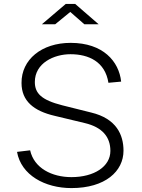

<svg xmlns="http://www.w3.org/2000/svg" viewBox="-20 -951 727 981"><path d="M411 -827H484L364 -931H316L194 -827H262L339 -890ZM345 10C518 10 611 -76 611 -181C611 -262 575 -345 446 -376L298 -413C192 -440 158 -474 158 -532C158 -629 256 -674 340 -674C433 -674 517 -636 534 -528L599 -534C588 -637 507 -732 341 -732C192 -732 89 -646 90 -527C90 -435 152 -384 260 -359L414 -322C502 -301 544 -252 544 -180C544 -100 461 -46 345 -46C245 -46 154 -92 134 -183L67 -175C88 -56 210 10 345 10Z"/></svg>

Font: United Sans ExtraLight
Style: Regular
Weight: 200
Designer: Pablo Impallari, Rodrigo Fuenzalida (Modified by Dan O. Williams)
Version: Version 1.000;PS 001.000;hotconv 1.0.88;makeotf.lib2.5.64775